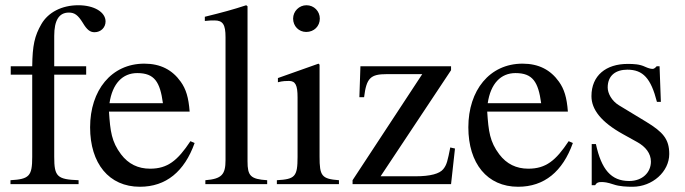

<svg xmlns="http://www.w3.org/2000/svg" viewBox="-20 -703 2616 733"><path d="M21 -450V-418H103V-104C103 -31 92 -19 20 -15V0H280V-15C198 -18 187 -29 187 -104V-418H309V-450H187V-566C187 -625 205 -655 243 -655C265 -655 278 -645 296 -616C312 -589 324 -580 341 -580C365 -580 383 -598 383 -621C383 -657 339 -683 279 -683C216 -683 164 -656 138 -611C112 -566 104 -530 103 -450Z M707 -164C658 -90 620 -59 553 -59C507 -59 470 -77 442 -114C406 -162 401 -201 396 -277H704C700 -331 690 -363 670 -391C638 -436 593 -460 531 -460C405 -460 324 -358 324 -217C324 -79 396 10 514 10C614 10 684 -48 723 -157ZM398 -309C409 -384 448 -424 504 -424C570 -424 591 -390 602 -309Z M1000 0V-15C936 -19 925 -32 925 -87V-679L920 -683C868 -666 831 -656 762 -639V-623C778 -625 791 -625 799 -625C831 -625 841 -609 841 -561V-92C841 -37 827 -20 764 -15V0Z M1201 -632C1201 -660 1179 -683 1150 -683C1122 -683 1099 -660 1099 -632C1099 -603 1121 -581 1149 -581C1179 -581 1201 -603 1201 -632ZM1274 0V-15C1208 -20 1200 -31 1200 -105V-456L1196 -460L1041 -405V-389C1059 -394 1074 -394 1083 -394C1108 -394 1116 -378 1116 -331V-104C1116 -28 1106 -19 1037 -15V0Z M1717 -136 1699 -140C1689 -90 1686 -74 1672 -57C1658 -40 1624 -30 1566 -30H1433L1702 -435V-450H1356L1352 -332H1370C1379 -405 1394 -420 1457 -420H1592L1326 -15V0H1702Z M2151 -164C2102 -90 2064 -59 1997 -59C1951 -59 1914 -77 1886 -114C1850 -162 1845 -201 1840 -277H2148C2144 -331 2134 -363 2114 -391C2082 -436 2037 -460 1975 -460C1849 -460 1768 -358 1768 -217C1768 -79 1840 10 1958 10C2058 10 2128 -48 2167 -157ZM1842 -309C1853 -384 1892 -424 1948 -424C2014 -424 2035 -390 2046 -309Z M2343 -301C2315 -318 2300 -347 2300 -369C2300 -416 2332 -437 2375 -437C2435 -437 2465 -404 2488 -314H2503L2498 -450H2487C2479 -441 2475 -440 2471 -440C2464 -440 2454 -443 2443 -448C2422 -458 2400 -459 2376 -459C2294 -459 2238 -415 2238 -336C2238 -285 2275 -237 2358 -191L2412 -161C2445 -143 2465 -117 2465 -86C2465 -45 2433 -12 2382 -12C2313 -12 2276 -56 2255 -153H2239V4H2252C2258 -6 2264 -8 2276 -8C2287 -8 2298 -7 2322 1C2345 9 2374 10 2395 10C2471 10 2535 -48 2535 -115C2535 -172 2511 -199 2447 -238Z"/></svg>

Font: STIX Math
Style: Regular
Weight: 400
Designer: MicroPress Inc., with final additions and corrections provided by Coen Hoffman, Elsevier (retired)
Version: Version 1.1.0